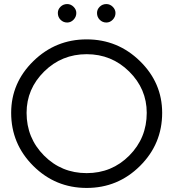

<svg xmlns="http://www.w3.org/2000/svg" viewBox="-20 -918 854 946"><path d="M311 -807Q292 -807 278.5 -820.5Q265 -834 265 -854Q265 -872 278.5 -885Q292 -898 311 -898Q329 -898 342.5 -884.5Q356 -871 356 -854Q356 -835 342.5 -821Q329 -807 311 -807ZM504 -807Q485 -807 471.5 -820.5Q458 -834 458 -854Q458 -872 471.5 -885Q485 -898 504 -898Q522 -898 535.5 -884.5Q549 -871 549 -854Q549 -835 535.5 -821Q522 -807 504 -807ZM779 -362Q779 -209 670 -100.5Q561 8 407 8Q253 8 144 -100.5Q35 -209 35 -362Q35 -510 144.5 -617Q254 -724 407 -724Q560 -724 669.5 -617Q779 -510 779 -362ZM703 -362Q703 -480 616.5 -565.5Q530 -651 407 -651Q284 -651 197.5 -565.5Q111 -480 111 -362Q111 -238 197 -151.5Q283 -65 407 -65Q531 -65 617 -151.5Q703 -238 703 -362Z"/></svg>

Font: Arcon
Style: Regular
Weight: 400
Designer: M. Zarth
Foundry: martin zarth - visuelle & digitale kommunikation
Version: Version 1.131;PS 001.131;hotconv 1.0.70;makeotf.lib2.5.58329